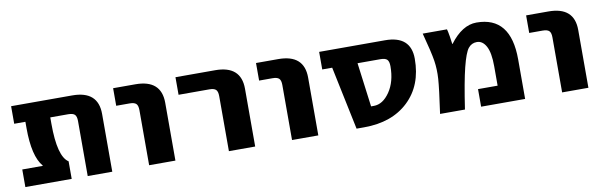

<svg xmlns="http://www.w3.org/2000/svg" viewBox="-41 -873 3810 1216"><g transform="rotate(-10 1864.0 -265.0)"><path d="M605 0H447V-354Q447 -384 435 -395.5Q423 -407 393 -407H278V-366Q278 -155 344 -113V0H46V-113H178V-115Q118 -185 118 -366V-407H46V-520H439Q605 -520 605 -372Z M702 -407V-520H845Q1011 -520 1011 -372V0H842V-354Q842 -384 830 -395.5Q818 -407 788 -407Z M1103 -407V-520H1358Q1524 -520 1524 -372V0H1355V-354Q1355 -384 1343 -395.5Q1331 -407 1301 -407Z M1621 -407V-520H1764Q1930 -520 1930 -372V0H1761V-354Q1761 -384 1749 -395.5Q1737 -407 1707 -407Z M2091 -407H2027V-520H2450Q2616 -520 2616 -372Q2616 -201 2510 -100.5Q2404 0 2225 0H2176ZM2254 -407 2291 -123H2309Q2367 -123 2411.5 -188Q2456 -253 2456 -352Q2456 -383 2444 -395Q2432 -407 2402 -407Z M2866 -423H2868Q2948 -530 3040 -530Q3260 -530 3260 -255V0H2977V-113H3103V-238Q3103 -325 3080.5 -366.5Q3058 -408 3021 -408Q2987 -408 2965.5 -381Q2944 -354 2921.5 -264.5Q2899 -175 2873 0H2713Q2736 -160 2740 -221Q2744 -282 2735.5 -337.5Q2727 -393 2693 -520H2849Q2853 -509 2859 -472.5Q2865 -436 2866 -423Z M3358 -407V-520H3501Q3667 -520 3667 -372V0H3498V-354Q3498 -384 3486 -395.5Q3474 -407 3444 -407Z"/></g></svg>

Font: Mplus 1p ExtraBold
Style: Regular
Weight: 800
Version: Version 1.061